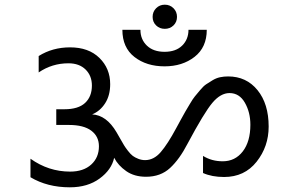

<svg xmlns="http://www.w3.org/2000/svg" viewBox="-20 -799 1275 819"><path d="M780 -186Q746 -120 705.5 -82.5Q665 -45 603 -45Q553 -45 518.5 -69Q484 -93 467 -126Q456 -75 405 -37.5Q354 0 278 0Q182 0 110 -43V-122Q187 -67 279 -67Q336 -67 369 -97Q402 -127 402 -175Q402 -217 369.5 -241.5Q337 -266 274 -266H220V-333H255Q314 -333 343 -360Q372 -387 372 -434Q372 -476 345 -502.5Q318 -529 272 -529Q202 -529 145 -490V-560Q204 -597 279 -597Q358 -597 404 -552Q450 -507 450 -440Q450 -392 428.5 -358.5Q407 -325 373 -311Q434 -308 477 -235Q481 -228 492.5 -208Q504 -188 509 -179.5Q514 -171 525.5 -156Q537 -141 546.5 -134Q556 -127 570 -121.5Q584 -116 599 -116Q636 -116 665.5 -150Q695 -184 732 -253Q736 -260 750.5 -287Q765 -314 770.5 -323Q776 -332 789.5 -355Q803 -378 811 -387.5Q819 -397 833.5 -414.5Q848 -432 859.5 -439.5Q871 -447 886.5 -456.5Q902 -466 918.5 -469.5Q935 -473 953 -473Q1031 -473 1078.5 -414.5Q1126 -356 1126 -259Q1126 -174 1074.5 -109Q1023 -44 936 -44Q884 -44 846 -61V-134Q883 -111 930 -111Q983 -111 1015.5 -153Q1048 -195 1048 -267Q1048 -320 1024.5 -361Q1001 -402 959 -402Q921 -402 886 -360.5Q851 -319 780 -186ZM646 -690.5Q631 -705 631 -727Q631 -749 646 -764Q661 -779 683 -779Q705 -779 720 -764Q735 -749 735 -727Q735 -705 720 -690.5Q705 -676 683 -676Q661 -676 646 -690.5ZM682 -516Q605 -516 553.5 -556Q502 -596 502 -672H579Q579 -631 606.5 -604.5Q634 -578 682 -578Q730 -578 757 -604.5Q784 -631 784 -672H862Q862 -597 810 -556.5Q758 -516 682 -516Z"/></svg>

Font: Hind
Style: Regular
Weight: 400
Designer: Manushi Parikh, Satya Rajpurohit
Foundry: Indian Type Foundry
Version: Version 2.000;PS 1.0;hotconv 1.0.79;makeotf.lib2.5.61930